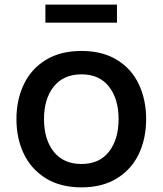

<svg xmlns="http://www.w3.org/2000/svg" viewBox="-20 -792 702 829"><path d="M51 0ZM51 -278Q51 -361 83 -428Q115 -495 178 -533.5Q241 -572 332 -572Q422 -572 485 -533.5Q548 -495 579.5 -428Q611 -361 611 -278Q611 -194 579.5 -127.5Q548 -61 485 -22Q422 17 332 17Q241 17 178 -22Q115 -61 83 -127.5Q51 -194 51 -278ZM492 -278Q492 -365 450.5 -418Q409 -471 332 -471Q254 -471 212 -418Q170 -365 170 -278Q170 -190 212 -137Q254 -84 332 -84Q409 -84 450.5 -137Q492 -190 492 -278ZM176 -772H485V-694H176Z"/></svg>

Font: Biryani SemiBold
Style: Regular
Weight: 600
Designer: Dan Reynolds and Mathieu Réguer
Foundry: Dan Reynolds and Mathieu Réguer
Version: Version 1.004; ttfautohint (v1.1) -l 5 -r 5 -G 72 -x 0 -D la